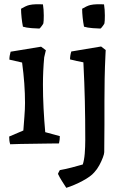

<svg xmlns="http://www.w3.org/2000/svg" viewBox="-20 -688 624 921"><path d="M29 4Q26 -5 25 -14Q24 -23 24 -33L92 -62Q94 -92 97 -128Q100 -164 100 -194Q100 -240 96.5 -288Q93 -336 86 -388L25 -402Q25 -420 31 -440L177 -464L200 -447L192 -413Q189 -380 187.5 -347.5Q186 -315 186 -282Q186 -226 189 -167.5Q192 -109 197 -54L267 -35Q267 -27 266 -17.5Q265 -8 263 0Q247 0 215.5 0.5Q184 1 148 1.5Q112 2 79.5 2.5Q47 3 29 4ZM90 -560Q86 -580 83.5 -603.5Q81 -627 81 -646Q89 -651 100.5 -656.5Q112 -662 121 -664Q134 -667 151.5 -667.5Q169 -668 186 -667Q190 -642 190 -614Q190 -586 188 -576Q188 -574 179.5 -562.5Q171 -551 169 -551Q157 -551 131.5 -553Q106 -555 90 -560ZM298 213Q287 196 276.5 179.5Q266 163 258 146Q260 141 262 137Q264 133 267 128Q296 123 324 115.5Q352 108 377 101Q384 80 386.5 48.5Q389 17 389 -17Q389 -116 387 -203.5Q385 -291 380 -389Q364 -392 348 -395.5Q332 -399 316 -403Q316 -422 322 -441L465 -465L487 -448L486 -427Q483 -366 482 -311.5Q481 -257 481 -203Q481 -149 481 -89.5Q481 -30 480 42Q480 50 473.5 67.5Q467 85 456.5 104.5Q446 124 432 139Q415 159 375.5 180Q336 201 298 213ZM383 -560Q379 -580 376.5 -603.5Q374 -627 374 -646Q382 -651 393.5 -656.5Q405 -662 414 -664Q427 -667 444.5 -667.5Q462 -668 479 -667Q483 -642 483 -614Q483 -586 481 -576Q481 -574 472.5 -562.5Q464 -551 462 -551Q450 -551 424.5 -553Q399 -555 383 -560Z"/></svg>

Font: Labrada Medium
Style: Regular
Weight: 500
Designer: Mercedes Jáuregui
Foundry: Omnibus-Type Team
Version: Version 1.000; ttfautohint (v1.8.4.7-5d5b)